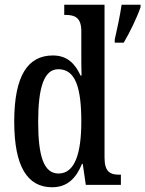

<svg xmlns="http://www.w3.org/2000/svg" viewBox="-20 -780 613 810"><path d="M200 10C264 10 301 -28 326 -89H329L342 0H490V-43H483C445 -43 421 -55 421 -115V-760H251V-717H257C293 -717 323 -708 323 -649V-567C323 -530 323 -492 324 -461H320C297 -511 264 -546 203 -546C97 -546 40 -460 40 -267C40 -75 97 10 200 10ZM464 -613V-600H502C527 -642 559 -708 573 -750V-760H493C486 -712 474 -657 464 -613ZM227 -48C165 -48 141 -120 141 -266C141 -409 165 -488 226 -488C299 -488 323 -409 323 -267C323 -133 296 -48 227 -48Z"/></svg>

Font: Noto Serif Devanagari ExtraCondensed Medium
Style: Regular
Weight: 500
Width: 2
Designer: Universal Thirst, Indian Type Foundry and the Monotype Design Team
Foundry: Monotype Imaging Inc.
Version: Version 2.004